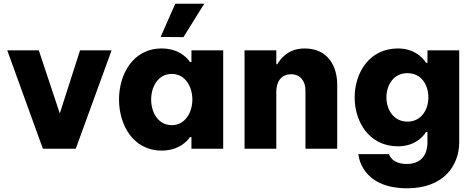

<svg xmlns="http://www.w3.org/2000/svg" viewBox="-20 -801 2547 1034"><path d="M388 0 581 -530H411L302 -190L189 -530H19L211 0Z M1080 -781H924L845 -602L968 -601ZM851 -540C696 -540 621 -401 621 -265C621 -129 696 10 851 10C955 10 999 -56 1003 -63H1011V0H1182V-530H1011V-467H1003C999 -474 955 -540 851 -540ZM905 -403C979 -403 1016 -332 1016 -265C1016 -198 979 -127 905 -127C830 -127 794 -198 794 -265C794 -332 830 -403 905 -403Z M1468 0V-307C1468 -353 1488 -401 1548 -401C1602 -401 1625 -359 1625 -314V0H1796V-346C1796 -440 1749 -540 1621 -540C1532 -540 1493 -487 1473 -455H1468V-530H1297V0Z M2173 213C2368 213 2453 92 2453 -35V-530H2282V-463H2274C2255 -495 2206 -540 2123 -540C1968 -540 1890 -408 1890 -276C1890 -145 1968 -13 2123 -13C2206 -13 2254 -57 2274 -90H2282V-35C2282 38 2243 82 2171 82C2087 82 2075 29 2075 29H1910C1910 29 1920 213 2173 213ZM2174 -146C2099 -146 2061 -212 2061 -276C2061 -343 2099 -407 2174 -407C2250 -407 2287 -343 2287 -276C2287 -212 2250 -146 2174 -146Z"/></svg>

Font: Be Vietnam Pro ExtraBold
Style: Regular
Weight: 800
Designer: Lam Bao, Tony Le, Vietanh Nguyen
Foundry: Yellow Type Foundry
Version: Version 1.002